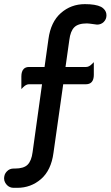

<svg xmlns="http://www.w3.org/2000/svg" viewBox="-78 -755 538 934"><path d="M-56.6 124.5Q-58.1 118.7 -58.1 113.8Q-58.1 108.9 -57.6 106Q-57.1 103 -56.4 99.9Q-55.7 96.7 -54.7 94Q-53.7 91.3 -52.2 88.9Q-48.8 83 -43.9 78.1Q-31.2 64.9 -11.7 64.9H-4.9Q37.6 64.9 56.4 46.1Q75.2 27.3 80.6 -15.1L126.5 -345.2H63.5Q49.3 -345.2 35.2 -331.1L25.9 -321.8V-382.8Q25.9 -408.2 37.6 -419.9Q46.9 -429.2 63.5 -429.2H138.7L157.7 -564.9Q168.9 -648.4 218.3 -691.7Q267.6 -734.9 335 -734.9Q387.2 -734.9 413.6 -721.7Q420.9 -717.8 427.2 -711.4Q439.9 -698.7 439.9 -680.2Q439.9 -661.6 426.8 -648.4Q413.6 -635.3 394.5 -635.3H394Q361.8 -640.1 357.9 -640.1Q350.6 -641.1 344.7 -641.1Q302.2 -641.1 283.4 -622.3Q264.6 -603.5 259.3 -561L240.7 -429.2H340.8Q355 -429.2 369.1 -443.4L378.4 -452.6V-391.6Q378.4 -356 355.5 -347.7Q348.6 -345.2 340.8 -345.2H229.5L182.1 -11.2Q170.9 73.2 121.6 116Q72.3 158.7 5.9 158.7H-11.7Q-30.8 158.7 -44.4 145Q-53.2 135.7 -56.6 124.5Z"/></svg>

Font: YuPearl-Medium
Style: Medium
Weight: 500
Designer: Max Yao
Foundry: Max-Everyday
Version: Version 1.011; ttfautohint (v1.8.3)